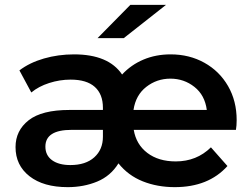

<svg xmlns="http://www.w3.org/2000/svg" viewBox="-20 -764 1032 791"><path d="M952 -229H531Q541 -169 587 -134Q633 -99 704 -99Q790 -99 849 -157L917 -80Q839 7 700 7Q628 7 568 -17Q508 -41 468 -91Q436 -39 380.5 -16Q325 7 259 7Q159 7 101.5 -38Q44 -83 44 -158Q44 -226 98 -268.5Q152 -311 266 -311H404V-320Q404 -376 370.5 -406Q337 -436 271 -436Q226 -436 182.5 -422Q139 -408 109 -383L60 -474Q102 -506 161 -523Q220 -540 285 -540Q427 -540 483 -457Q520 -497 571 -518.5Q622 -540 683 -540Q760 -540 822 -505.5Q884 -471 919.5 -409.5Q955 -348 955 -269Q955 -246 952 -229ZM530 -311H832Q824 -372 781 -406Q738 -440 682 -440Q626 -440 582.5 -406Q539 -372 530 -311ZM404 -201V-229H275Q167 -229 167 -160Q167 -124 194.5 -104Q222 -84 270 -84Q333 -84 368.5 -116Q404 -148 404 -201ZM517 -744H664L490 -607H382Z"/></svg>

Font: mBank SemiBold
Style: Regular
Weight: 600
Designer: Julieta Ulanovsky
Foundry: Julieta Ulanovsky
Version: Version 7.200